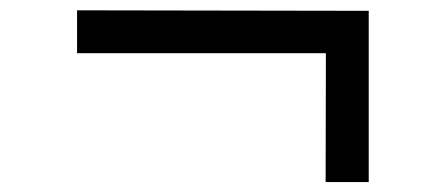

<svg xmlns="http://www.w3.org/2000/svg" viewBox="-20 -424 873 376"><path d="M130.9 -319.8H618.2L617.7 -67.4H702.1V-402.8L130.9 -403.8Z"/></svg>

Font: Plaster
Style: Regular
Weight: 400
Designer: Eben Sorkin
Foundry: Eben Sorkin
Version: Version 1.007